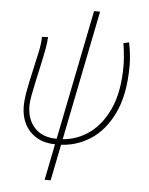

<svg xmlns="http://www.w3.org/2000/svg" viewBox="-55 -663 689 889"><g transform="rotate(5 289.0 -219.0)"><path d="M186 180 346 -618H374L214 180ZM224 12Q171 12 134.5 -9.5Q98 -31 79 -67.5Q60 -104 60 -150Q60 -183 68.5 -228Q77 -273 88 -320Q99 -367 107.5 -408.5Q116 -450 116 -478L144 -480Q144 -460 138 -426.5Q132 -393 123.5 -354.5Q115 -316 106.5 -277.5Q98 -239 92 -207Q86 -175 86 -156Q86 -92 122.5 -53Q159 -14 226 -14ZM234 12 236 -14Q306 -14 367 -53.5Q428 -93 466 -173.5Q504 -254 504 -378Q504 -394 502.5 -412Q501 -430 499 -448.5Q497 -467 494 -482L520 -488Q525 -466 528.5 -436Q532 -406 532 -382Q532 -247 490.5 -160Q449 -73 381 -30.5Q313 12 234 12Z"/></g></svg>

Font: Source Sans Variable
Style: Italic
Weight: 200
Italic angle: -11°
Designer: Paul D. Hunt
Foundry: Adobe Systems Incorporated
Version: Version 3.006;hotconv 1.0.111;makeotfexe 2.5.65597